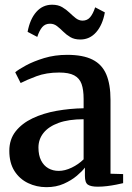

<svg xmlns="http://www.w3.org/2000/svg" viewBox="-20 -783 560 814"><path d="M177 10.5Q135 10.5 99 -6.8Q63 -24 41.2 -58.2Q19.5 -92.5 19.5 -143.5Q19.5 -192 46.2 -226Q73 -260 118.2 -281.5Q163.5 -303 219.5 -313Q275.5 -323 334.5 -324V-363.5Q334.5 -402.5 325.8 -427Q317 -451.5 294.5 -463.5Q272 -475.5 231 -475.5Q176.5 -475.5 134.5 -459.8Q92.5 -444 67.5 -431L44.5 -476.5Q57.5 -488 89.8 -505.5Q122 -523 167.2 -536.8Q212.5 -550.5 265 -550.5Q332 -550.5 372.2 -530.2Q412.5 -510 430.5 -467.8Q448.5 -425.5 448.5 -359.5V-46.5L502 -45V-6.5Q491 -4 472.8 -0.2Q454.5 3.5 434 6Q413.5 8.5 394.5 8.5Q365.5 8.5 352.8 0Q340 -8.5 340 -37V-72.5Q329 -57.5 306 -38Q283 -18.5 250.5 -4Q218 10.5 177 10.5ZM229 -58.5Q255 -58.5 283.8 -72.2Q312.5 -86 334.5 -107.5V-277.5Q271 -277.5 228.5 -262Q186 -246.5 164.5 -219.5Q143 -192.5 143 -157.5Q143 -125 154.2 -102.8Q165.5 -80.5 185 -69.5Q204.5 -58.5 229 -58.5ZM97 -648Q107 -702 134 -732.5Q161 -763 201 -763Q226 -763 243.5 -752.8Q261 -742.5 274.8 -729.2Q288.5 -716 301.2 -706Q314 -696 329.5 -695.5Q350 -695.5 362.2 -710Q374.5 -724.5 383.5 -752L424.5 -730.5Q415 -677.5 387.8 -646.5Q360.5 -615.5 320.5 -615.5Q295.5 -615.5 278.5 -625.5Q261.5 -635.5 248 -649Q234.5 -662.5 221.5 -672.5Q208.5 -682.5 192 -682.5Q171.5 -682.5 159.2 -668.2Q147 -654 138 -626.5Z"/></svg>

Font: Merriweather 60pt SemiBold
Style: Regular
Weight: 600
Version: Version 2.100